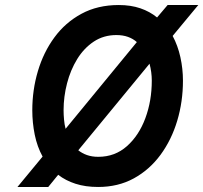

<svg xmlns="http://www.w3.org/2000/svg" viewBox="-20 -732 809 764"><path d="M49.5 12 149.5 -109Q128 -148 118.2 -196Q108.5 -244 108.5 -293Q108.5 -374 130.8 -449Q153 -524 196.5 -583.2Q240 -642.5 304.2 -677.2Q368.5 -712 452.5 -712Q500.5 -712 538.5 -699Q576.5 -686 605 -662.5L647 -712H769L667 -589Q687.5 -551 697.8 -504.5Q708 -458 708 -411Q708 -327.5 685.2 -251.5Q662.5 -175.5 618.8 -116Q575 -56.5 512.5 -22.2Q450 12 370.5 12Q320 12 280.5 -0.8Q241 -13.5 211.5 -36.5L172 12ZM241 -219.5 524.5 -564.5Q509.5 -578 489.2 -585.2Q469 -592.5 443 -592.5Q392.5 -592.5 353.2 -566.5Q314 -540.5 287.2 -497Q260.5 -453.5 246.8 -400.5Q233 -347.5 233 -293.5Q233 -275.5 234.8 -256Q236.5 -236.5 241 -219.5ZM371 -108Q437.5 -108 485.2 -150.5Q533 -193 558.5 -262Q584 -331 584 -411Q584 -445 575 -478.5L291.5 -134Q306.5 -122 326.2 -115Q346 -108 371 -108Z"/></svg>

Font: Overpass
Style: Bold Italic
Weight: 700
Italic angle: -10°
Designer: Delve Withrington, Dave Bailey, Thomas Jockin
Foundry: Delve Fonts LLC
Version: Version 4.000; ttfautohint (v1.8.3)